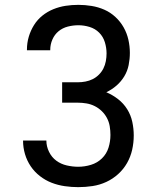

<svg xmlns="http://www.w3.org/2000/svg" viewBox="-20 -763 640 791"><path d="M302 8Q275 8 247 4Q219 0 193 -10Q167 -20 144.5 -37.5Q122 -55 106.5 -78Q91 -101 83 -128Q75 -155 75 -183Q75 -184 75 -184Q75 -184 75 -184H171Q171 -184 171 -184Q171 -184 171 -184Q171 -160 182 -137.5Q193 -115 212 -101Q231 -87 255 -81.5Q279 -76 302 -76Q329 -76 355 -84Q381 -92 400 -110.5Q419 -129 427 -154.5Q435 -180 435 -207Q435 -225 432 -243Q429 -261 420.5 -277Q412 -293 399 -305.5Q386 -318 370 -326Q354 -334 336 -337Q318 -340 300 -340H236V-424H300Q316 -424 332 -427Q348 -430 362 -437Q376 -444 387.5 -455.5Q399 -467 406 -481Q413 -495 416 -511Q419 -527 419 -543Q419 -566 412 -589Q405 -612 388.5 -628.5Q372 -645 349 -652Q326 -659 303 -659Q281 -659 259.5 -653.5Q238 -648 221.5 -634.5Q205 -621 196 -600.5Q187 -580 187 -558Q187 -557 187 -556.5Q187 -556 187 -556H91Q91 -557 91 -557.5Q91 -558 91 -559Q91 -586 98.5 -611.5Q106 -637 120 -659.5Q134 -682 154.5 -698.5Q175 -715 199.5 -725Q224 -735 250 -739Q276 -743 303 -743Q330 -743 357.5 -738.5Q385 -734 410 -723Q435 -712 455.5 -693Q476 -674 489.5 -650Q503 -626 509 -599Q515 -572 515 -545Q515 -520 510 -495Q505 -470 492 -448.5Q479 -427 460 -410.5Q441 -394 418 -383Q444 -372 466.5 -354.5Q489 -337 504 -313Q519 -289 525 -261Q531 -233 531 -205Q531 -175 524.5 -146Q518 -117 503.5 -91.5Q489 -66 467 -46Q445 -26 418 -13.5Q391 -1 361.5 3.5Q332 8 302 8Z"/></svg>

Font: Iosevka SS04 Medium Extended
Style: Regular
Weight: 500
Width: 7
Monospace: yes
Designer: Belleve Invis
Foundry: Belleve Invis
Version: Version 19.0.0; ttfautohint (v1.8.4)